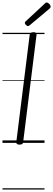

<svg xmlns="http://www.w3.org/2000/svg" viewBox="-20 -1149 427 1544"><path d="M137 14Q123 14 116.5 9Q110 4 111 -6L219 -871Q221 -881 228 -885.5Q235 -890 249 -890Q263 -890 269.5 -885.5Q276 -881 274 -871L166 -5Q165 4 158.5 9Q152 14 137 14ZM205 -939Q198 -939 189 -948Q180 -957 180 -963Q180 -966 180.5 -969Q181 -972 185 -976L340 -1120Q344 -1124 347 -1126.5Q350 -1129 354 -1129Q361 -1129 369 -1123.5Q377 -1118 382 -1110.5Q387 -1103 387 -1096Q387 -1092 386 -1089Q385 -1086 380 -1081L219 -946Q214 -943 211 -941Q208 -939 205 -939ZM0 365H338V375H0ZM0 -20H338V0H0ZM0 -505H338V-500H0ZM0 -885H338V-875H0Z"/></svg>

Font: Playwrite GB J Guides
Style: Italic
Weight: 400
Italic angle: -7.01216°
Designer: Veronika Burian, José Scaglione
Foundry: TypeTogether
Version: Version 1.003